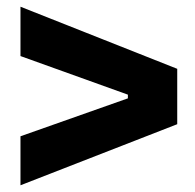

<svg xmlns="http://www.w3.org/2000/svg" viewBox="-20 -647 580 572"><path d="M41 -95 508 -277V-442L41 -627V-480L361 -365V-354L41 -241Z"/></svg>

Font: Mona Sans SemiCondensed
Style: Bold
Weight: 700
Width: 4
Designer: Deni Anggara
Foundry: GitHub
Version: Version 2.000